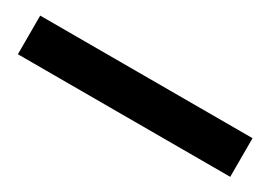

<svg xmlns="http://www.w3.org/2000/svg" viewBox="-14 -100 600 426"><g transform="rotate(30 286.0 113.5)"><path d="M14 163V64H558V163Z"/></g></svg>

Font: Noto Sans SC Black
Style: Regular
Weight: 900
Designer: Ryoko NISHIZUKA  (kana, bopomofo & ideographs); Paul D. Hunt (Latin, Greek & Cyrillic); Sandoll Communications , Soo-you
Foundry: Adobe
Version: Version 2.004-H2;hotconv 1.0.118;makeotfexe 2.5.65603